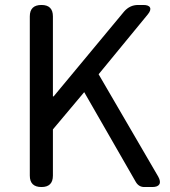

<svg xmlns="http://www.w3.org/2000/svg" viewBox="-20 -753 686 773"><path d="M147 0Q100 0 100 -46V-687Q100 -733 147 -733Q193 -733 193 -687V-365H196L480 -707Q503 -733 536 -733H557Q579 -733 584 -722.5Q589 -712 575 -695L377 -454L617 -42Q628 -22 621.5 -11Q615 0 593 0H590H561Q539 0 527 -20L319 -382L193 -232V-46Q193 0 147 0Z"/></svg>

Font: GenSenRounded JP R
Style: Regular
Weight: 400
Version: Version 1.501;PS 1;hotconv 16.6.51;makeotf.lib2.5.65220